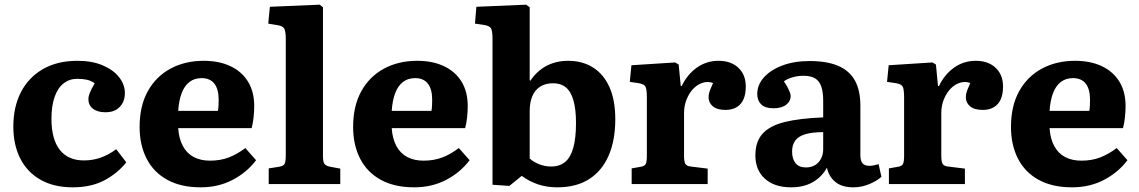

<svg xmlns="http://www.w3.org/2000/svg" viewBox="-20 -787 4871 821"><path d="M291 14Q211 14 154 -18Q97 -50 67 -108.5Q37 -167 37 -246Q37 -330 69.5 -393Q102 -456 163.5 -491.5Q225 -527 311 -527Q374 -527 419.5 -507.5Q465 -488 489.5 -456.5Q514 -425 514 -389Q514 -366 505 -348Q496 -330 478 -318.5Q460 -307 431 -307Q397 -307 377.5 -322Q358 -337 358 -363Q358 -375 364 -390Q370 -405 385 -431Q369 -442 351.5 -446Q334 -450 310 -450Q277 -450 252 -430.5Q227 -411 213.5 -372.5Q200 -334 200 -279Q200 -192 235.5 -146.5Q271 -101 339 -101Q376 -101 409.5 -112.5Q443 -124 477 -149L520 -93Q483 -46 426.5 -16Q370 14 291 14Z M838 14Q754 14 695.5 -18Q637 -50 607 -108.5Q577 -167 577 -244Q577 -334 612 -397Q647 -460 709 -493.5Q771 -527 851 -527Q917 -527 965.5 -504Q1014 -481 1040.5 -438Q1067 -395 1067 -334Q1067 -311 1064.5 -286.5Q1062 -262 1056 -239H742Q745 -194 762 -162.5Q779 -131 808.5 -115.5Q838 -100 878 -100Q923 -100 959 -114Q995 -128 1029 -154L1075 -102Q1036 -50 975 -18Q914 14 838 14ZM742 -313H912Q914 -325 914.5 -337Q915 -349 915 -361Q915 -406 896.5 -429.5Q878 -453 842 -453Q811 -453 789.5 -436Q768 -419 756.5 -388Q745 -357 742 -313Z M1129 0V-67L1174 -74Q1192 -77 1197 -86.5Q1202 -96 1202 -123V-620Q1202 -654 1195 -665.5Q1188 -677 1163 -680L1127 -686L1134 -758L1347 -767L1361 -756V-121Q1361 -97 1366.5 -87.5Q1372 -78 1392 -74L1435 -66V0Z M1751 14Q1667 14 1608.5 -18Q1550 -50 1520 -108.5Q1490 -167 1490 -244Q1490 -334 1525 -397Q1560 -460 1622 -493.5Q1684 -527 1764 -527Q1830 -527 1878.5 -504Q1927 -481 1953.5 -438Q1980 -395 1980 -334Q1980 -311 1977.5 -286.5Q1975 -262 1969 -239H1655Q1658 -194 1675 -162.5Q1692 -131 1721.5 -115.5Q1751 -100 1791 -100Q1836 -100 1872 -114Q1908 -128 1942 -154L1988 -102Q1949 -50 1888 -18Q1827 14 1751 14ZM1655 -313H1825Q1827 -325 1827.5 -337Q1828 -349 1828 -361Q1828 -406 1809.5 -429.5Q1791 -453 1755 -453Q1724 -453 1702.5 -436Q1681 -419 1669.5 -388Q1658 -357 1655 -313Z M2158 8 2086 3V-620Q2086 -653 2080 -665Q2074 -677 2046 -681L2011 -686L2017 -758L2230 -767L2245 -756V-445L2247 -441Q2266 -469 2290 -488Q2314 -507 2344 -517Q2374 -527 2409 -527Q2471 -527 2516.5 -498Q2562 -469 2586.5 -413.5Q2611 -358 2611 -277Q2611 -187 2582.5 -121.5Q2554 -56 2499 -21Q2444 14 2363 14Q2317 14 2279.5 1Q2242 -12 2211 -35ZM2337 -75Q2373 -75 2396.5 -94.5Q2420 -114 2431.5 -155.5Q2443 -197 2443 -261Q2443 -320 2432 -358Q2421 -396 2399.5 -413.5Q2378 -431 2345 -431Q2313 -431 2290.5 -417Q2268 -403 2256.5 -376.5Q2245 -350 2245 -311V-109Q2262 -94 2286 -84.5Q2310 -75 2337 -75Z M2681 0V-67L2721 -74Q2737 -77 2741.5 -86.5Q2746 -96 2746 -122V-369Q2746 -402 2741 -414.5Q2736 -427 2713 -431L2673 -437L2680 -508L2867 -520L2882 -511L2891 -419H2895Q2919 -469 2960 -498Q3001 -527 3052 -527Q3106 -527 3137.5 -497Q3169 -467 3169 -417Q3169 -385 3159.5 -363Q3150 -341 3130.5 -329Q3111 -317 3083 -317Q3046 -317 3028 -332.5Q3010 -348 3010 -370Q3010 -378 3011.5 -386Q3013 -394 3017.5 -405Q3022 -416 3029 -432Q3008 -440 2986 -433.5Q2964 -427 2946 -409Q2928 -391 2916.5 -363.5Q2905 -336 2905 -303V-121Q2905 -96 2910.5 -86.5Q2916 -77 2933 -75L3006 -66V0Z M3363 14Q3291 14 3250.5 -23Q3210 -60 3210 -122Q3210 -181 3240.5 -215Q3271 -249 3334.5 -265Q3398 -281 3500 -285V-356Q3500 -393 3492 -416.5Q3484 -440 3466 -451.5Q3448 -463 3415 -463Q3392 -463 3369 -456.5Q3346 -450 3332 -439Q3343 -423 3349 -411Q3355 -399 3358 -391Q3361 -383 3361 -376Q3361 -354 3341.5 -339Q3322 -324 3287 -324Q3252 -324 3235 -340.5Q3218 -357 3218 -385Q3218 -424 3246.5 -456Q3275 -488 3325.5 -507Q3376 -526 3442 -526Q3516 -526 3564 -505.5Q3612 -485 3635.5 -443Q3659 -401 3659 -335V-123Q3659 -100 3668 -89Q3677 -78 3697 -78Q3707 -78 3717 -80Q3727 -82 3737 -85L3749 -31Q3729 -13 3696.5 0.5Q3664 14 3629 14Q3580 14 3552 -9Q3524 -32 3516 -70Q3503 -46 3482 -27Q3461 -8 3431.5 3Q3402 14 3363 14ZM3426 -71Q3448 -71 3464.5 -80.5Q3481 -90 3490.5 -108Q3500 -126 3500 -149V-222Q3455 -222 3425 -213.5Q3395 -205 3381 -186.5Q3367 -168 3367 -139Q3367 -108 3381.5 -89.5Q3396 -71 3426 -71Z M3781 0V-67L3821 -74Q3837 -77 3841.5 -86.5Q3846 -96 3846 -122V-369Q3846 -402 3841 -414.5Q3836 -427 3813 -431L3773 -437L3780 -508L3967 -520L3982 -511L3991 -419H3995Q4019 -469 4060 -498Q4101 -527 4152 -527Q4206 -527 4237.5 -497Q4269 -467 4269 -417Q4269 -385 4259.5 -363Q4250 -341 4230.5 -329Q4211 -317 4183 -317Q4146 -317 4128 -332.5Q4110 -348 4110 -370Q4110 -378 4111.5 -386Q4113 -394 4117.5 -405Q4122 -416 4129 -432Q4108 -440 4086 -433.5Q4064 -427 4046 -409Q4028 -391 4016.5 -363.5Q4005 -336 4005 -303V-121Q4005 -96 4010.5 -86.5Q4016 -77 4033 -75L4106 -66V0Z M4564 14Q4480 14 4421.5 -18Q4363 -50 4333 -108.5Q4303 -167 4303 -244Q4303 -334 4338 -397Q4373 -460 4435 -493.5Q4497 -527 4577 -527Q4643 -527 4691.5 -504Q4740 -481 4766.5 -438Q4793 -395 4793 -334Q4793 -311 4790.5 -286.5Q4788 -262 4782 -239H4468Q4471 -194 4488 -162.5Q4505 -131 4534.5 -115.5Q4564 -100 4604 -100Q4649 -100 4685 -114Q4721 -128 4755 -154L4801 -102Q4762 -50 4701 -18Q4640 14 4564 14ZM4468 -313H4638Q4640 -325 4640.5 -337Q4641 -349 4641 -361Q4641 -406 4622.5 -429.5Q4604 -453 4568 -453Q4537 -453 4515.5 -436Q4494 -419 4482.5 -388Q4471 -357 4468 -313Z"/></svg>

Font: Literata 18pt
Style: Bold
Weight: 700
Designer: Latin by Veronika Burian and Jose Scaglione. Greek by Irene Vlachou. Cyrillic by Vera Evstafieva.
Foundry: TypeTogether
Version: Version 3.103;gftools[0.9.29]